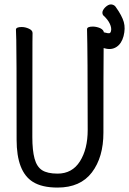

<svg xmlns="http://www.w3.org/2000/svg" viewBox="-20 -829 583 867"><path d="M240 18Q169 18 128 -8Q55 -54 55 -198Q55 -618 53.5 -648Q52 -678 52 -695Q52 -707 78 -707Q94 -707 110.5 -699.5Q127 -692 127 -680Q127 -668 126.5 -639Q126 -610 126 -210Q126 -150 136 -113Q146 -76 170 -60.5Q194 -45 240 -45Q306 -45 341 -100.5Q376 -156 376 -242Q376 -595 373 -697Q373 -709 399 -709Q415 -709 432 -702Q448 -694 449 -683Q451 -683 454 -682Q468 -678 473.5 -679Q479 -680 481 -688Q485 -702 476 -721.5Q467 -741 446 -760Q441 -767 443 -777Q447 -790 461 -801Q475 -812 488 -808Q498 -805 503 -797Q531 -758 539 -729.5Q547 -701 538 -666Q529 -632 506 -617Q483 -602 452 -611Q450 -612 448 -612Q447 -527 447 -230Q447 -119 395 -50.5Q343 18 240 18Z"/></svg>

Font: LXGW WenKai Mono TC
Style: Regular
Weight: 400
Designer: LXGW / Fontworks Inc.
Foundry: LXGW / Fontworks Inc.
Version: Version 1.330